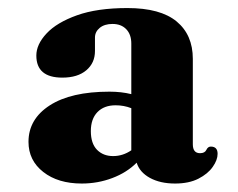

<svg xmlns="http://www.w3.org/2000/svg" viewBox="-20 -734 576 465"><path d="M68 -599.5Q68 -626.5 92.8 -653Q117.5 -679.5 166.5 -697Q215.5 -714.5 288.5 -714.5Q368.5 -714.5 407.8 -682Q447 -649.5 447 -591.5V-384.5Q447 -363 464.5 -363Q476 -363 479.8 -371Q483.5 -379 490.5 -379Q507 -379 507 -361.5Q507 -346.5 495.2 -329.8Q483.5 -313 460.5 -301.2Q437.5 -289.5 404 -289.5Q368 -289.5 343 -303.2Q318 -317 311 -340Q287 -316 252 -302.8Q217 -289.5 178 -289.5Q120.5 -289.5 84.8 -317.5Q49 -345.5 49 -390.5Q49 -445.5 100.5 -478.8Q152 -512 245 -512Q274 -512 298 -506V-628.5Q298 -650.5 285.8 -663.2Q273.5 -676 252.5 -676Q233 -676 221.5 -666.5Q210 -657 210 -643V-610.5Q210 -581.5 189 -563.8Q168 -546 131 -546Q68 -546 68 -599.5ZM200 -416.5Q200 -386.5 215 -371.2Q230 -356 254 -356Q277.5 -356 298 -370V-472Q280 -479 260 -479Q232 -479 216 -462.5Q200 -446 200 -416.5Z"/></svg>

Font: Fraunces 9pt S000
Style: Bold
Weight: 700
Version: Version 1.000; ttfautohint (v1.8.3)